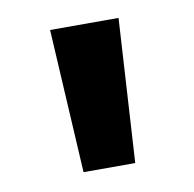

<svg xmlns="http://www.w3.org/2000/svg" viewBox="-47 -817 399 395"><g transform="rotate(-10 152.5 -620.0)"><path d="M98 -470 81 -770H224L206 -470Z"/></g></svg>

Font: M PLUS 2 Thin SemiBold
Style: Regular
Weight: 600
Version: Version 1.001